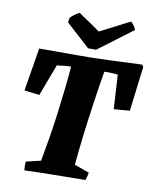

<svg xmlns="http://www.w3.org/2000/svg" viewBox="-95 -955 835 1034"><g transform="rotate(10 322.0 -438.5)"><path d="M110 6Q109 -6 108.5 -18Q108 -30 110 -42L190 -61Q200 -115 211.5 -183.5Q223 -252 232.5 -325Q242 -398 249.5 -466Q257 -534 261 -588Q243 -588 221 -585.5Q199 -583 184 -581L119 -408Q99 -410 77.5 -413Q56 -416 36 -418L75 -654H283Q367 -654 458 -657.5Q549 -661 636 -665L644 -654L614 -409Q592 -407 570.5 -405.5Q549 -404 527 -402L516 -589Q502 -591 480.5 -592Q459 -593 442 -592Q428 -510 414.5 -416.5Q401 -323 390 -233Q379 -143 373 -71L454 -42Q451 -21 443 0Q358 1 275 2Q192 3 110 6ZM334 -701 204 -819 207 -845Q217 -856 232 -866.5Q247 -877 257 -881L375 -800L537 -883Q544 -879 554 -864Q564 -849 566 -842L378 -701Z"/></g></svg>

Font: Labrada ExtraBold
Style: Italic
Weight: 800
Italic angle: -7°
Designer: Mercedes Jáuregui
Foundry: Omnibus-Type Team
Version: Version 1.000; ttfautohint (v1.8.4.7-5d5b)